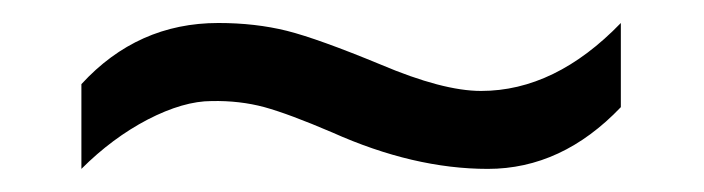

<svg xmlns="http://www.w3.org/2000/svg" viewBox="-20 -436 612 167"><path d="M269 -320.8Q231.4 -336.9 210 -342.8Q188.5 -348.6 164.1 -348.1Q139.6 -348.1 108.4 -332Q77.6 -315.9 50.8 -289.1V-362.8Q99.6 -416 169.9 -416Q202.1 -416 229.5 -409.2Q256.8 -402.3 311 -379.9Q365.2 -356.9 398.4 -356.9Q462.9 -356.9 520 -416V-342.8Q468.8 -289.1 404.3 -289.1Q339.8 -289.1 269 -320.8Z"/></svg>

Font: OpenSansHebrew-Regular
Style: Regular
Weight: 400
Foundry: Ascender Corporation, Yanek Iontef
Version: Version 2.001;PS 002.001;hotconv 1.0.70;makeotf.lib2.5.58329